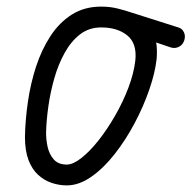

<svg xmlns="http://www.w3.org/2000/svg" viewBox="-20 -561 579 581"><path d="M182 0Q159 0 136.5 -7.5Q114 -15 95.5 -31.8Q77 -48.5 66.2 -76.8Q55.5 -105 55.5 -147Q56.5 -198.5 64.5 -253.5Q72.5 -308.5 89.2 -359.8Q106 -411 132.8 -452Q159.5 -493 197.5 -517Q235.5 -541 286 -541Q313 -541 336 -535.2Q359 -529.5 379.5 -522.5L519.5 -478Q528 -475.5 532.8 -469.5Q537.5 -463.5 539 -456Q540.5 -446.5 536.8 -436.8Q533 -427 525 -421.5Q519.5 -417.5 511.8 -416.2Q504 -415 495 -418L452.5 -432.5Q454.5 -423 454.8 -408.2Q455 -393.5 454 -383Q449.5 -341.5 432 -290.5Q414.5 -239.5 387.5 -188.5Q360.5 -137.5 327 -94.8Q293.5 -52 256.2 -26Q219 0 182 0ZM119.5 -162.5Q119 -140 124 -117Q129 -94 142.8 -78.5Q156.5 -63 182 -63Q201 -63 226.2 -82.8Q251.5 -102.5 278 -136Q304.5 -169.5 328.2 -210.8Q352 -252 368.5 -295.5Q385 -339 389.5 -378Q395 -429.5 365.2 -453.8Q335.5 -478 286 -478Q249.5 -478 222.2 -457Q195 -436 175.8 -401.2Q156.5 -366.5 144.5 -324.5Q132.5 -282.5 126.5 -240.2Q120.5 -198 119.5 -162.5Z"/></svg>

Font: Edu NSW ACT Hand Pre
Style: Regular
Weight: 400
Designer: Tina and Corey Anderson, Eben Sorkin, Mirko Velimirovic
Foundry: Sorkin Type Co.
Version: Version 2.000